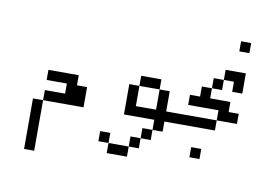

<svg xmlns="http://www.w3.org/2000/svg" viewBox="-88 -897 1675 1169"><g transform="rotate(10 750.0 -312.5)"><path d="M125 -187.5V125H187.5V-187.5ZM187.5 -187.5H437.5Q437.5 -187.5 437.5 -312.5H375V-375H187.5V-312.5H312.5V-250H187.5Z M1000 -187.5V-250H937.5Q937.5 -250 937.5 -375H875Q875 -375 875 -250H750Q750 -250 750 -375H687.5V-187.5H875V-125H812.5V-62.5H750V0H625V62.5H750V0H812.5V-62.5H875V-125H937.5V-187.5ZM625 0V-62.5H562.5V0ZM750 -375H875V-437.5H750Z M1187.5 0V-62.5H1125V0ZM1375 -250V-312.5H1312.5V-375H1187.5V-437.5H1125V-375H1062.5V-312.5H1250V-250H1000V-187.5H1250V-250ZM1375 -687.5V-750H1312.5V-687.5ZM1187.5 -437.5H1250V-500H1187.5ZM1312.5 -500V-437.5H1375Q1375 -437.5 1375 -562.5H1250V-500Z"/></g></svg>

Font: CalcUnifontExMono
Style: Regular
Weight: 500
Version: Version 15.0.06